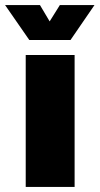

<svg xmlns="http://www.w3.org/2000/svg" viewBox="-58 -734 391 754"><path d="M43 0V-518H235V0ZM57 -577 -38 -714H99L137 -650L177 -714H313L219 -577Z"/></svg>

Font: MuseoModerno Black
Style: Regular
Weight: 900
Designer: Pablo Cosgaya, Héctor Gatti, Marcela Romero, and the Authors of The MuseoModerno Project.
Foundry: Omnibus-Type Team
Version: Version 1.001